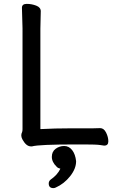

<svg xmlns="http://www.w3.org/2000/svg" viewBox="-20 -735 587 989"><path d="M255 234Q231 234 231 210Q231 198 241 190Q276 166 291 134Q278 131 272 124Q247 100 247 73Q247 46 266.5 31.5Q286 17 310.5 17Q335 17 351.5 38Q368 59 372 95V96Q372 134 341 173Q310 212 267 231Q261 234 255 234ZM145 19Q142 19 139 19Q116 19 97 -14Q84 -36 94 -55Q96 -60 96 -70V-589L93 -695Q93 -715 118 -715Q143 -715 166.5 -706Q190 -697 190 -677L188 -588V-70Q262 -74 345 -74H458L495 -75H496Q515 -75 526.5 -52Q538 -29 538 -7Q538 15 517 15H516Q515 15 495.5 12Q476 9 413 9H372Q181 9 145 19Z"/></svg>

Font: LXGW ZhenKai
Style: Regular
Weight: 400
Designer: LXGW / Fontworks Inc.
Foundry: LXGW / Fontworks Inc.
Version: Version 0.800;June 8, 2025